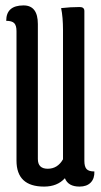

<svg xmlns="http://www.w3.org/2000/svg" viewBox="-20 -680 374 710"><path d="M213 -568Q213 -617 206 -650Q240 -654 275 -654Q292 -654 292 -639V-85Q292 -64 300 -55Q308 -46 329 -46Q330 -20 315.5 -5Q301 10 274 10Q232 10 220 -21Q192 10 143 10Q41 10 41 -86V-565Q41 -586 32.5 -594.5Q24 -603 3 -603Q3 -660 67 -660Q120 -660 120 -591V-92Q120 -56 156.5 -56Q193 -56 213 -91Z"/></svg>

Font: Medula One
Style: Regular
Weight: 400
Designer: Luciano Vergara
Foundry: Luciano Vergara
Version: Version 1.002